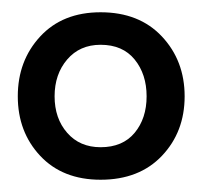

<svg xmlns="http://www.w3.org/2000/svg" viewBox="-20 -775 330 313"><path d="M9 -618Q9 -676 45.5 -715.5Q82 -755 144 -755Q207 -755 244 -715.5Q281 -676 281 -618Q281 -560 244 -521Q207 -482 144 -482Q82 -482 45.5 -521Q9 -560 9 -618ZM219 -618Q219 -654 199.5 -678Q180 -702 144 -702Q110 -702 89.5 -678Q69 -654 69 -618Q69 -582 89.5 -558.5Q110 -535 144 -535Q180 -535 199.5 -558.5Q219 -582 219 -618Z"/></svg>

Font: Cabin SemiBold
Style: Regular
Weight: 600
Designer: Pablo Impallari
Foundry: Pablo Impallari. http://www.impallari.com Igino Marini. http://www.ikern.com
Version: Version 2.200